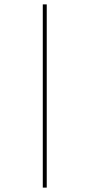

<svg xmlns="http://www.w3.org/2000/svg" viewBox="-20 -735 408 875"><path d="M175 -715V120H193V-715Z"/></svg>

Font: Sprat Condensed Thin
Style: Regular
Weight: 100
Width: 3
Designer: Ethan Nakache
Foundry: Collletttivo
Version: Version 2.000;Glyphs 3.2 (3217)